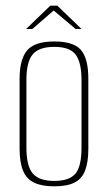

<svg xmlns="http://www.w3.org/2000/svg" viewBox="-20 -649 380 676"><path d="M171 7Q127 7 100 -6Q73 -19 61 -48.5Q49 -78 49 -125V-372Q49 -440 75.5 -471.5Q102 -503 171 -503Q240 -503 265.5 -472.5Q291 -442 291 -372V-125Q291 -79 280 -49.5Q269 -20 243 -6.5Q217 7 171 7ZM171 -12Q224 -12 245.5 -37.5Q267 -63 267 -130V-367Q267 -429 246.5 -456.5Q226 -484 171 -484Q118 -484 95.5 -458Q73 -432 73 -367V-130Q73 -64 95.5 -38Q118 -12 171 -12ZM72 -547 157 -629H182L267 -547H246L169 -612L94 -547Z"/></svg>

Font: Alumni Sans Thin
Style: Regular
Weight: 100
Designer: Robert E. Leuschke
Foundry: Robert E. Leuschke
Version: Version 1.018